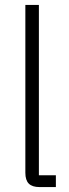

<svg xmlns="http://www.w3.org/2000/svg" viewBox="-20 -760 279 780"><path d="M207 0H141Q111 0 97 -14Q83 -28 83 -58V-740H138V-48H207Z"/></svg>

Font: IBM Plex Sans Condensed Light
Style: Regular
Weight: 300
Width: 3
Designer: Mike Abbink, Paul van der Laan, Pieter van Rosmalen
Foundry: Bold Monday
Version: Version 3.201